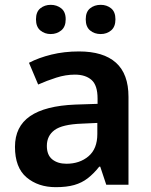

<svg xmlns="http://www.w3.org/2000/svg" viewBox="-20 -765 626 795"><path d="M307 -552Q408 -552 460 -505.5Q512 -459 512 -364V0H420L395 -75H391Q368 -46 343.5 -27Q319 -8 287.5 1Q256 10 211 10Q138 10 90 -30.5Q42 -71 42 -157Q42 -241 104.5 -284Q167 -327 292 -332L384 -335V-357Q384 -412 359 -434Q334 -456 290 -456Q252 -456 213 -443.5Q174 -431 138 -415L100 -505Q140 -526 193 -539Q246 -552 307 -552ZM318 -253Q238 -250 206 -226.5Q174 -203 174 -161Q174 -123 196.5 -105Q219 -87 255 -87Q310 -87 346.5 -118Q383 -149 383 -210V-256ZM129 -685Q129 -716 147 -730.5Q165 -745 190 -745Q215 -745 233.5 -730.5Q252 -716 252 -685Q252 -654 233.5 -639Q215 -624 190 -624Q165 -624 147 -639Q129 -654 129 -685ZM335 -685Q335 -716 353 -730.5Q371 -745 397 -745Q422 -745 440 -730.5Q458 -716 458 -685Q458 -654 440 -639Q422 -624 397 -624Q371 -624 353 -639Q335 -654 335 -685Z"/></svg>

Font: Noto Sans Syriac Eastern SemiBold
Style: Regular
Weight: 600
Designer: Patrick Giasson and the Monotype Design Team
Foundry: Monotype Imaging Inc.
Version: Version 3.001